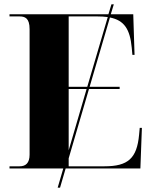

<svg xmlns="http://www.w3.org/2000/svg" viewBox="-20 -780 705 889"><path d="M24 0H273L247 89H258L284 0H630L637 -188H627L624 -156C614 -47 573 -10 464 -10H298V-47L392 -368H534V-378H395L489 -699C555 -686 582 -645 590 -559L593 -526H603L597 -714H493L507 -760H496L482 -714H24V-704H70C95 -704 117 -697 117 -645V-64C117 -25 99 -10 71 -10H24ZM298 -378V-704H430C448 -704 464 -703 479 -701L384 -378ZM298 -368H381L298 -84Z"/></svg>

Font: Noto Serif Display ExtraBold
Style: Regular
Weight: 800
Designer: Monotype Design Team
Foundry: Monotype Imaging Inc.
Version: Version 2.009